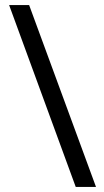

<svg xmlns="http://www.w3.org/2000/svg" viewBox="-20 -736 411 758"><path d="M95 -716H16L279 2H359Z"/></svg>

Font: Noto Sans Khmer Condensed
Style: Regular
Weight: 400
Width: 3
Designer: Danh Hong and the Monotype Design Team
Foundry: Monotype Imaging Inc.
Version: Version 2.004